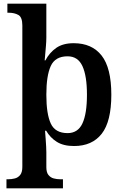

<svg xmlns="http://www.w3.org/2000/svg" viewBox="-20 -780 673 1040"><path d="M15 240V191H25Q43 191 60.5 186.5Q78 182 89.5 167.5Q101 153 101 124V-642Q101 -687 79.5 -699Q58 -711 28 -711H20V-760H231V-576Q231 -556 228.5 -527Q226 -498 224 -475.5Q222 -453 222 -453H226Q248 -495 284.5 -520.5Q321 -546 379 -546Q478 -546 530.5 -479Q583 -412 583 -267Q583 -122 531 -55.5Q479 11 381 11Q324 11 288 -11.5Q252 -34 230 -72H224Q224 -72 225 -58.5Q226 -45 227.5 -25.5Q229 -6 230 13.5Q231 33 231 46V125Q231 154 242.5 168Q254 182 271 186.5Q288 191 306 191H321V240ZM346 -59Q402 -59 426.5 -111.5Q451 -164 451 -267Q451 -369 426.5 -422Q402 -475 346 -475Q279 -475 255 -422.5Q231 -370 231 -267Q231 -163 255 -111Q279 -59 346 -59Z"/></svg>

Font: Noto Serif Toto SemiBold
Style: Regular
Weight: 600
Designer: Monotype Design Team
Foundry: Monotype Imaging Inc.
Version: Version 2.001; ttfautohint (v1.8.4.7-5d5b)